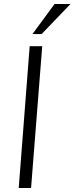

<svg xmlns="http://www.w3.org/2000/svg" viewBox="-20 -944 374 964"><path d="M74 0 129 -712H192L136 0ZM189 -773H143L254 -924H334Z"/></svg>

Font: Muli Light
Style: Italic
Weight: 300
Italic angle: -4.541°
Designer: Vernon Adams
Foundry: Vernon Adams
Version: Version 2.100; ttfautohint (v1.8.1.43-b0c9)